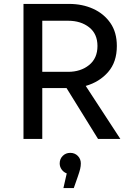

<svg xmlns="http://www.w3.org/2000/svg" viewBox="-20 -710 690 981"><path d="M100 0V-690H333Q401 -690 456 -665Q511 -640 544 -592.5Q577 -545 577 -475Q577 -393 532.5 -342Q488 -291 418 -271L595 0H481L320 -260H196V0ZM196 -343H328Q392 -343 435 -377.5Q478 -412 478 -475Q478 -537 435.5 -570.5Q393 -604 328 -604H196ZM393 125Q393 139 389.5 153.5Q386 168 378 191L357 251H304L321 176Q305 170 295 156Q285 142 285 125Q285 102 300.5 86.5Q316 71 339 71Q362 71 377.5 86.5Q393 102 393 125Z"/></svg>

Font: Radio Canada
Style: Regular
Weight: 400
Designer: Charles Daoud, Etienne Aubert Bonn, Alexandre Saumier Demers, Jacques Le Bailly
Foundry: Radio-Canada
Version: Version 2.104;gftools[0.9.28.dev5+ged2979d]